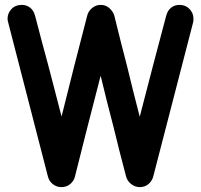

<svg xmlns="http://www.w3.org/2000/svg" viewBox="-20 -756 822 786"><path d="M13 -666Q12 -669 11.5 -672Q11 -675 11 -680Q11 -702 27 -719Q43 -736 69 -736Q89 -736 103.5 -724.5Q118 -713 123 -693V-694L151 -587L178 -487L204 -387L232 -279L284 -486L337 -692Q342 -711 357.5 -723.5Q373 -736 392 -736Q413 -736 428 -722.5Q443 -709 448 -692L474 -587L500 -486L525 -384L552 -278L606 -486L661 -694V-693Q666 -713 680.5 -724.5Q695 -736 715 -736Q740 -736 756 -719Q772 -702 772 -680Q772 -670 771 -666L608 -36Q604 -17 589 -3.5Q574 10 552 10Q533 10 517 -2.5Q501 -15 496 -34L469 -138L444 -239L418 -340L392 -446L339 -240L287 -34Q283 -16 268 -3Q253 10 231 10Q212 10 196.5 -2Q181 -14 176 -34Z"/></svg>

Font: VDS
Style: Bold
Weight: 700
Designer: artmaker
Foundry: artmaker
Version: Version 1.000 2009 initial release